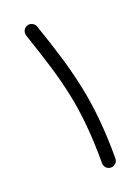

<svg xmlns="http://www.w3.org/2000/svg" viewBox="-124 -656 541 740"><g transform="rotate(-20 146.5 -286.0)"><path d="M84 -597.7Q94.2 -601.6 104.7 -596.4Q115.2 -591.3 118.7 -580.6Q145.5 -502.9 165.8 -435.8Q186 -368.7 200 -302.5Q213.9 -236.3 220.9 -163.1Q228 -89.8 228 0Q228 11.2 219.7 19Q211.4 26.9 200.2 26.9Q189 26.9 181.2 19Q173.3 11.2 173.3 0Q173.3 -87.4 166.7 -157.7Q160.2 -228 146.7 -291.5Q133.3 -355 113.3 -420.2Q93.3 -485.4 66.9 -563Q63.5 -573.7 68.4 -584Q73.2 -594.2 84 -597.7Z"/></g></svg>

Font: Mikhak-DS1-FD Light
Style: Regular
Weight: 300
Designer: Amin Abedi
Version: Version 3.2